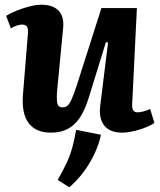

<svg xmlns="http://www.w3.org/2000/svg" viewBox="-20 -547 677 812"><path d="M407 23Q399 62 379.5 103.5Q360 145 332.5 181.5Q305 218 273 245L224 214Q247 174 262 141.5Q277 109 286 76Q295 43 302 2ZM6 -480Q23 -491 49 -501.5Q75 -512 103.5 -519.5Q132 -527 155 -527Q204 -527 228 -501.5Q252 -476 247 -428L221 -157Q219 -122 223 -107.5Q227 -93 245 -93Q258 -93 266.5 -101Q275 -109 284 -130Q293 -151 305 -187L409 -513H559L539 -107Q538 -89 543.5 -80.5Q549 -72 562 -72Q574 -72 588 -76Q602 -80 615 -86L633 -27Q621 -19 604 -11.5Q587 -4 568.5 1.5Q550 7 531.5 10.5Q513 14 497 14Q445 14 421 -16Q397 -46 404 -101L437 -367L428 -369L356 -136Q340 -83 318 -50Q296 -17 266 -1.5Q236 14 195 14Q132 14 101.5 -26Q71 -66 77 -146L98 -404Q100 -427 93.5 -435Q87 -443 74 -443Q64 -443 51.5 -439Q39 -435 26 -427Z"/></svg>

Font: Literata 18pt
Style: Bold Italic
Weight: 700
Italic angle: -2°
Designer: Latin by Veronika Burian and Jose Scaglione. Greek by Irene Vlachou. Cyrillic by Vera Evstafieva
Foundry: TypeTogether
Version: Version 3.103;gftools[0.9.29]